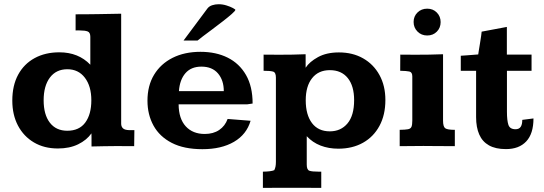

<svg xmlns="http://www.w3.org/2000/svg" viewBox="-20 -708 2635 930"><path d="M260.3 11.2Q193.8 11.2 144.3 -18.1Q94.7 -47.4 67.1 -99.6Q39.6 -151.9 39.6 -220.7Q39.6 -293.9 67.9 -346.2Q96.2 -398.4 147.7 -426.5Q199.2 -454.6 267.6 -454.6Q359.9 -454.6 417.5 -394.5V-529.8Q417.5 -550.8 404.5 -555.7Q391.6 -560.5 368.7 -560.5Q363.3 -561 357.7 -560.8Q352.1 -560.5 346.2 -560.5V-638.7Q372.6 -638.2 398.2 -638.9Q423.8 -639.6 455.6 -639.6Q485.4 -640.1 512.7 -640.6Q540 -641.1 566.9 -641.6V-108.9Q566.9 -95.2 575.4 -86.7Q584 -78.1 606.9 -77.6Q609.4 -77.6 618.4 -77.6Q627.4 -77.6 630.9 -77.6L629.9 0Q610.4 0 588.1 -0.2Q565.9 -0.5 545.9 -0.5Q515.1 0 484.6 0.2Q454.1 0.5 423.3 1.5Q423.3 -3.4 423.3 -15.4Q423.3 -27.3 423.3 -40.5Q423.3 -53.7 422.9 -62Q399.9 -29.3 358.4 -9Q316.9 11.2 260.3 11.2ZM305.7 -74.7Q363.8 -74.7 393.1 -114.5Q422.4 -154.3 422.4 -222.2Q422.4 -290.5 391.1 -331.5Q359.9 -372.6 306.2 -372.6Q252 -372.6 221.7 -332.3Q191.4 -292 191.4 -222.2Q191.4 -152.8 221.4 -113.8Q251.5 -74.7 305.7 -74.7Z M960.4 14.6Q871.1 14.6 812 -15.9Q752.9 -46.4 723.6 -99.6Q694.3 -152.8 694.3 -220.2Q694.3 -293 726.3 -345.9Q758.3 -398.9 816.2 -428Q874 -457 951.2 -457Q1026.4 -457 1083 -428.7Q1139.6 -400.4 1171.6 -344.7Q1203.6 -289.1 1203.6 -206.5L1177.2 -202.6H845.2Q845.7 -133.3 879.6 -96.2Q913.6 -59.1 971.7 -59.1Q1013.2 -59.1 1041.7 -78.4Q1070.3 -97.7 1082.5 -131.8L1193.8 -123Q1174.3 -56.6 1113.3 -21Q1052.2 14.6 960.4 14.6ZM846.7 -266.6H1064Q1064 -319.3 1035.9 -352.3Q1007.8 -385.3 955.6 -385.3Q905.8 -385.3 878.2 -353.5Q850.6 -321.8 846.7 -266.6ZM869.1 -511.7 984.4 -666.5Q992.7 -677.7 1007.6 -682.6Q1022.5 -687.5 1039.1 -687.5Q1058.6 -687.5 1077.1 -681.6Q1095.7 -675.8 1107.9 -669.2Q1120.1 -662.6 1120.1 -660.2Q1119.6 -655.3 1102.8 -640.4Q1085.9 -625.5 1060.8 -606Q1035.6 -586.4 1009.5 -566.9Q983.4 -547.4 963.1 -532.2Q942.9 -517.1 937 -511.7Z M1253.4 202.1V123.5Q1293 123 1308.6 116.2Q1313 106.9 1314.7 97.7Q1316.4 88.4 1316.4 75.2V-332.5Q1316.4 -357.4 1302.5 -361.3Q1288.6 -365.2 1256.8 -365.2V-443.4Q1277.3 -443.4 1296.9 -443.1Q1316.4 -442.9 1334.5 -442.9Q1364.7 -442.9 1396.2 -443.4Q1427.7 -443.8 1460.4 -445.3V-379.9Q1479 -408.7 1520.3 -431.4Q1561.5 -454.1 1621.6 -454.1Q1688.5 -454.1 1739 -425.3Q1789.6 -396.5 1818.1 -344.5Q1846.7 -292.5 1846.7 -223.6Q1846.7 -151.4 1818.1 -98.4Q1789.6 -45.4 1738.3 -16.6Q1687 12.2 1618.7 12.2Q1571.8 12.2 1532.7 -2.9Q1493.7 -18.1 1465.8 -48.3V89.4Q1465.8 114.7 1478.8 119.1Q1491.7 123.5 1524.4 123.5H1536.1V202.1Q1522.5 202.1 1503.7 201.9Q1484.9 201.7 1464.1 201.7Q1443.4 201.7 1423.8 201.7Q1404.3 201.7 1388.7 201.7Q1374 201.7 1355.7 201.7Q1337.4 201.7 1318.4 201.7Q1299.3 201.7 1282.5 201.9Q1265.6 202.1 1253.4 202.1ZM1577.6 -71.8Q1630.9 -71.8 1663.1 -110.1Q1695.3 -148.4 1695.3 -223.1Q1695.3 -291.5 1664.6 -329.8Q1633.8 -368.2 1577.6 -368.2Q1522.5 -368.2 1491.7 -329.3Q1460.9 -290.5 1460.9 -222.2Q1460.9 -151.9 1491.2 -111.8Q1521.5 -71.8 1577.6 -71.8Z M1916 0V-79.1Q1943.4 -79.6 1956.3 -82Q1969.2 -84.5 1973.1 -94Q1977.1 -103.5 1977.1 -124V-337.9Q1977.1 -358.4 1962.9 -361.6Q1948.7 -364.7 1918.5 -365.2Q1918.5 -385.3 1918.7 -404.5Q1918.9 -423.8 1918.9 -443.4Q1939 -443.4 1957.8 -443.1Q1976.6 -442.9 1994.1 -442.9Q2025.9 -442.9 2058.8 -443.4Q2091.8 -443.8 2126 -445.3V-124Q2126 -94.2 2136.7 -86.7Q2147.5 -79.1 2183.1 -79.1V0Q2166.5 0 2146.5 -0.2Q2126.5 -0.5 2105.5 -0.5Q2084.5 -0.5 2065.2 -0.7Q2045.9 -1 2031.2 -1Q1995.6 -1 1969.7 -0.5Q1943.8 0 1916 0ZM2049.3 -536.1Q2021 -536.1 2002.2 -555.2Q1983.4 -574.2 1983.4 -601.6Q1983.4 -628.9 2002.2 -647.5Q2021 -666 2049.3 -666Q2077.6 -666 2095.9 -647.2Q2114.3 -628.4 2114.3 -601.1Q2114.3 -573.2 2095.9 -554.7Q2077.6 -536.1 2049.3 -536.1Z M2430.7 14.2Q2380.4 14.2 2348.4 -3.9Q2316.4 -22 2301.3 -56.6Q2286.1 -91.3 2286.1 -140.6V-365.2H2211.9V-438Q2219.2 -438.5 2239.7 -439.9Q2260.3 -441.4 2278.3 -442.9Q2296.4 -444.3 2296.4 -444.3Q2296.4 -446.8 2299.1 -462.2Q2301.8 -477.5 2304.9 -497.6Q2308.1 -517.6 2310.5 -533.9Q2313 -550.3 2313 -554.7L2435.1 -577.6V-443.4H2554.7V-365.2H2435.5V-167Q2435.5 -124.5 2442.6 -103.3Q2449.7 -82 2477.1 -82Q2494.1 -82 2502 -93.5Q2509.8 -105 2509.8 -127.4L2564 -134.3Q2564 -60.5 2529.1 -23.2Q2494.1 14.2 2430.7 14.2Z"/></svg>

Font: Kameron
Style: Bold
Weight: 700
Designer: Vernon Adams
Foundry: Vernon Adams
Version: Version 1.100